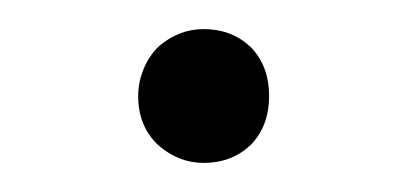

<svg xmlns="http://www.w3.org/2000/svg" viewBox="-20 -103 283 132"><path d="M120 9Q103 9 89 -3Q75 -16 75 -37Q75 -46 78.5 -55Q82 -64 89 -71Q103 -83 120 -83Q139 -83 152 -71Q165 -58 165 -37Q165 -16 152 -3Q139 9 120 9Z"/></svg>

Font: Arsenal SC
Style: Regular
Weight: 400
Designer: Andrij Shevchenko
Foundry: Stairsfor
Version: Version 2.001; ttfautohint (v1.8.4.7-5d5b)